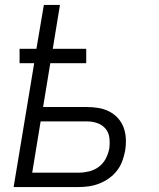

<svg xmlns="http://www.w3.org/2000/svg" viewBox="-20 -755 640 775"><path d="M35 0 118 -500H59V-558H127L157 -735H222L193 -558H328V-500H183L154 -323H331Q355 -323 378.5 -319Q402 -315 422 -304.5Q442 -294 457 -277Q472 -260 479.5 -239Q487 -218 488 -194Q489 -170 485 -146Q481 -125 473.5 -104.5Q466 -84 452 -66Q438 -48 419.5 -35Q401 -22 380.5 -14Q360 -6 339 -3Q318 0 297 0ZM297 -58Q318 -58 339 -63Q360 -68 378 -81Q396 -94 406.5 -114Q417 -134 421 -155Q424 -177 421.5 -198.5Q419 -220 406 -235.5Q393 -251 373 -258Q353 -265 331 -265H144L110 -58Z"/></svg>

Font: Iosevka SS04 Lt Ex Obl
Style: Regular
Weight: 300
Width: 7
Italic angle: -9°
Monospace: yes
Designer: Belleve Invis
Foundry: Belleve Invis
Version: Version 19.0.0; ttfautohint (v1.8.4)